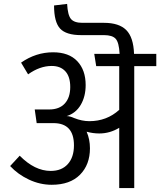

<svg xmlns="http://www.w3.org/2000/svg" viewBox="-20 -964 821 984"><path d="M781 -688V-625H668V0H591V-309Q543 -280 489 -280Q456 -280 424 -289Q441 -250 441 -204Q441 -120 390 -68.5Q339 -17 245 -17Q185 -17 128.5 -43.5Q72 -70 32 -113L81 -166Q158 -88 240 -88Q296 -88 327.5 -123Q359 -158 359 -219Q359 -333 254 -333H168L158 -403H232Q284 -403 312 -433.5Q340 -464 340 -518Q340 -571 315 -598.5Q290 -626 245 -626Q184 -626 124 -583L88 -643Q164 -696 252 -696Q333 -696 376 -650.5Q419 -605 419 -528Q419 -470 394 -427Q369 -384 322 -369Q338 -369 360 -359Q400 -343 438 -343Q527 -343 591 -401V-625H473L463 -688H593Q590 -746 573 -765Q556 -784 513 -784H396Q319 -784 288 -817.5Q257 -851 257 -936L324 -944Q327 -887 343.5 -867Q360 -847 402 -847H513Q590 -847 627 -810Q664 -773 667 -688Z"/></svg>

Font: FiraGO Book
Style: Regular
Weight: 350
Designer: bBox Type
Foundry: bBox Type GmbH
Version: Version 1.001;PS 001.001;hotconv 1.0.88;makeotf.lib2.5.64775